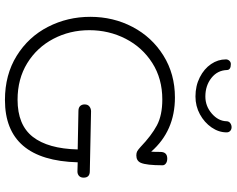

<svg xmlns="http://www.w3.org/2000/svg" viewBox="-110 -848 956 776"><g transform="rotate(90 368.0 -460.0)"><path d="M698 -320Q698 -308 691 -301.5Q684 -295 673 -295L636 -296Q628 -2 384 -2Q282 -2 205.5 -49.5Q129 -97 88.5 -176Q48 -255 48 -347Q48 -440 89 -518Q130 -596 204.5 -642.5Q279 -689 374 -689Q509 -689 593 -593Q594 -605 594 -630Q594 -658 621 -658Q633 -658 640.5 -652.5Q648 -647 648 -639Q648 -574 638 -551Q630 -533 608 -533Q598 -533 591.5 -536.5Q585 -540 574 -550Q528 -594 487 -616Q446 -638 382 -638Q298 -638 234.5 -597.5Q171 -557 136.5 -489.5Q102 -422 102 -343Q102 -264 137 -197.5Q172 -131 235.5 -92Q299 -53 383 -53Q485 -53 533 -114.5Q581 -176 584 -296L429 -299Q415 -299 408.5 -306Q402 -313 402 -324Q402 -337 410.5 -343.5Q419 -350 430 -350L672 -345Q698 -345 698 -320ZM220 -895Q220 -903 225.5 -909Q231 -915 239 -915Q262 -915 263 -900Q264 -861 295 -836.5Q326 -812 370 -812Q409 -812 439 -838Q469 -864 470 -897Q470 -907 477.5 -912.5Q485 -918 494 -918Q503 -918 509 -912.5Q515 -907 515 -898Q515 -866 495 -837Q475 -808 442 -790Q409 -772 370 -772Q327 -772 292.5 -789.5Q258 -807 239 -835Q220 -863 220 -895Z"/></g></svg>

Font: Mali Light
Style: Regular
Weight: 300
Designer: Kitiyaporn Chalermlarp | Katatrad Aksorn Co.,Ltd.
Foundry: Cadson Demak Co.,Ltd.
Version: Version 1.000; ttfautohint (v1.6)